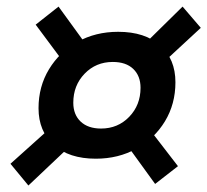

<svg xmlns="http://www.w3.org/2000/svg" viewBox="-20 -635 638 591"><path d="M274.9 -146.5Q192.4 -146.5 145.5 -188.7Q98.6 -231 98.6 -301.8Q98.6 -368.7 130.9 -421.9Q163.1 -475.1 218.5 -506.1Q273.9 -537.1 343.8 -537.1Q426.3 -537.1 473.1 -495.1Q520 -453.1 520 -381.8Q520 -314.9 487.8 -261.7Q455.6 -208.5 400.1 -177.5Q344.7 -146.5 274.9 -146.5ZM67.4 -64 12.2 -130.9 135.7 -241.7 203.1 -192.4ZM457.5 -68.8 373 -185.5 441.9 -234.9 527.8 -123.5ZM291 -239.3Q342.8 -239.3 377.7 -275.4Q412.6 -311.5 412.6 -364.7Q412.6 -401.4 390.1 -422.9Q367.7 -444.3 327.1 -444.3Q275.4 -444.3 240.5 -408.2Q205.6 -372.1 205.6 -318.8Q205.6 -282.2 228.3 -260.7Q251 -239.3 291 -239.3ZM169.4 -452.1 89.8 -559.1 160.2 -614.7 245.6 -497.1ZM487.8 -447.3 420.4 -495.1 542 -614.7 598.1 -549.3Z"/></svg>

Font: Cascadia Code
Style: Italic
Weight: 400
Italic angle: -10°
Designer: Aaron Bell
Foundry: Saja Typeworks
Version: Version 2407.024